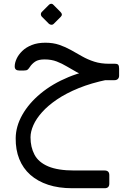

<svg xmlns="http://www.w3.org/2000/svg" viewBox="-20 -655 681 1023"><path d="M365.2 347.9Q292.7 347.9 236.7 329.5Q180.7 311.1 141.6 276.5Q102.6 241.9 82.7 192.3Q62.8 142.8 63.6 80.6Q64.4 17.9 98.9 -43.2Q133.4 -104.4 196.4 -156.7Q259.4 -208.9 345.1 -244.3Q430.7 -279.7 533.1 -290.5L552.2 -230.4Q466.1 -212.6 399.3 -185.4Q332.6 -158.2 283.9 -125.2Q235.3 -92.2 204.2 -57.3Q173 -22.5 157.8 12Q142.6 46.6 142.6 76.6Q142.6 129.3 164 169.5Q185.4 209.7 236.8 231.5Q288.2 253.4 376 253.4H537.5Q562.4 253.4 562.4 278.1V323.2Q562.4 347.9 537.7 347.9ZM530.9 -227.8V-237.1Q484.5 -236.3 450 -246.2Q415.5 -256.1 388.2 -271.1Q360.9 -286.1 335.6 -301.3Q310.2 -316.6 282.2 -327.4Q254.1 -338.2 218.5 -338.4Q184.9 -338.6 167.2 -326.6Q149.6 -314.6 139 -298.1Q132.7 -288.4 127 -283.8Q121.2 -279.3 107.6 -279.3H82.6Q58.4 -279.3 58.4 -301.1Q58.4 -320.1 68.4 -341.8Q78.3 -363.5 98.6 -383.3Q118.9 -403.1 149.6 -415.2Q180.2 -427.4 221.7 -427.4Q262.8 -427.4 295.7 -416.2Q328.7 -404.9 358.2 -388.4Q387.6 -371.9 417.5 -354.8Q447.4 -337.8 482.1 -326.6Q516.9 -315.3 561.6 -315.3H591.5Q606.1 -315.3 610.3 -309.4Q614.6 -303.6 614.6 -289.2V-251.6Q614.6 -240.9 608.1 -234.3Q601.5 -227.8 589.7 -227.8ZM265.5 -527.2Q260.7 -522.5 253.5 -523Q246.3 -523.5 240.7 -528.2L202.6 -566.4Q197.6 -572.2 197.6 -579.2Q197.6 -586.2 202.6 -591.2L240.7 -629.4Q246.3 -634.9 253 -635Q259.7 -635.1 264.5 -629.4L302.3 -591.2Q316.2 -577.9 303.7 -565.4Z"/></svg>

Font: Rubik Light
Style: Regular
Weight: 300
Designer: Hubert and Fischer
Foundry: Hubert and Fischer
Version: Version 2.300;gftools[0.9.30]